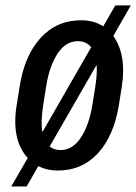

<svg xmlns="http://www.w3.org/2000/svg" viewBox="-20 -612 497 700"><path d="M161.1 -78.1Q176.3 -64.9 201.7 -64.9Q245.6 -65.4 275.4 -111.3Q305.2 -157.2 316.9 -230L327.6 -297.4Q334.5 -342.3 332.5 -373.5H331.1ZM312.5 -439.9Q294.4 -461.9 264.2 -461.9Q219.2 -461.9 189.5 -416Q159.7 -370.1 148.4 -297.4L137.7 -230Q127.9 -167.5 134.3 -132.3H135.7ZM189.9 9.8Q151.9 9.8 119.6 -6.3L77.1 67.9H21L81.1 -36.1Q20 -103 41 -230L51.8 -297.4Q69.3 -409.2 127.9 -473.6Q186.5 -538.1 276.4 -538.1Q321.3 -538.1 356.4 -516.1L400.4 -592.3H457L393.1 -481Q441.9 -412.1 424.3 -297.4L413.6 -230Q395.5 -117.2 337.4 -53.7Q279.3 9.8 189.9 9.8Z"/></svg>

Font: RobotoCondensed-Italic
Style: Italic
Weight: 400
Designer: Google
Version: Version 1.200311; 2013